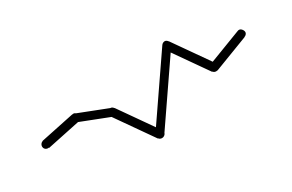

<svg xmlns="http://www.w3.org/2000/svg" viewBox="-46 -531 793 521"><g transform="rotate(-20 350.0 -270.5)"><path d="M38 -240Q38 -237 39.5 -234Q41 -231 44 -229.5Q47 -228 50 -228Q53 -228 56 -229.5Q59 -231 61 -234Q63 -237 63 -240Q63 -243 61 -246Q59 -249 56 -251Q53 -253 50 -253Q47 -253 44 -251Q41 -249 39.5 -246Q38 -243 38 -240Z M45 -252 55 -228 155 -268 145 -292Z M138 -280Q138 -277 139.5 -274Q141 -271 144 -269.5Q147 -268 150 -268Q153 -268 156 -269.5Q159 -271 161 -274Q163 -277 163 -280Q163 -283 161 -286Q159 -289 156 -291Q153 -293 150 -293Q147 -293 144 -291Q141 -289 139.5 -286Q138 -283 138 -280Z M152 -292 148 -268 248 -248 252 -272Z M238 -260Q238 -257 239.5 -254Q241 -251 244 -249.5Q247 -248 250 -248Q253 -248 256 -249.5Q259 -251 261 -254Q263 -257 263 -260Q263 -263 261 -266Q259 -269 256 -271Q253 -273 250 -273Q247 -273 244 -271Q241 -269 239.5 -266Q238 -263 238 -260Z M259 -269 241 -251 341 -151 359 -169Z M338 -160Q338 -157 339.5 -154Q341 -151 344 -149.5Q347 -148 350 -148Q353 -148 356 -149.5Q359 -151 361 -154Q363 -157 363 -160Q363 -163 361 -166Q359 -169 356 -171Q353 -173 350 -173Q347 -173 344 -171Q341 -169 339.5 -166Q338 -163 338 -160Z M339 -165 361 -155 461 -375 439 -385Z M438 -380Q438 -377 439.5 -374Q441 -371 444 -369.5Q447 -368 450 -368Q453 -368 456 -369.5Q459 -371 461 -374Q463 -377 463 -380Q463 -383 461 -386Q459 -389 456 -391Q453 -393 450 -393Q447 -393 444 -391Q441 -389 439.5 -386Q438 -383 438 -380Z M459 -389 441 -371 541 -271 559 -289Z M538 -280Q538 -277 539.5 -274Q541 -271 544 -269.5Q547 -268 550 -268Q553 -268 556 -269.5Q559 -271 561 -274Q563 -277 563 -280Q563 -283 561 -286Q559 -289 556 -291Q553 -293 550 -293Q547 -293 544 -291Q541 -289 539.5 -286Q538 -283 538 -280Z M544 -291 556 -269 656 -329 644 -351Z M638 -340Q638 -337 639.5 -334Q641 -331 644 -329.5Q647 -328 650 -328Q653 -328 656 -329.5Q659 -331 661 -334Q663 -337 663 -340Q663 -343 661 -346Q659 -349 656 -351Q653 -353 650 -353Q647 -353 644 -351Q641 -349 639.5 -346Q638 -343 638 -340Z"/></g></svg>

Font: Linefont Thin
Style: Regular
Weight: 100
Monospace: yes
Version: Version 3.002;gftools[0.9.33]